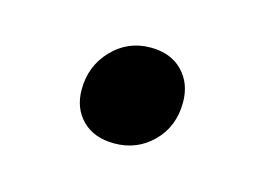

<svg xmlns="http://www.w3.org/2000/svg" viewBox="-36 -338 329 237"><g transform="rotate(15 128.0 -220.0)"><path d="M65 -211Q65 -241 85 -262Q105 -283 134 -283Q160 -283 175 -267.5Q190 -252 190 -228Q190 -197 170 -177Q150 -157 121 -157Q95 -157 80 -172Q65 -187 65 -211Z"/></g></svg>

Font: Ysabeau Semibold
Style: Italic
Weight: 600
Italic angle: -12°
Designer: Christian Thalmann (Catharsis Fonts)
Version: Version 0.003